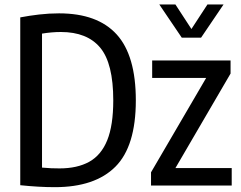

<svg xmlns="http://www.w3.org/2000/svg" viewBox="-20 -806 1047 834"><path d="M218 7Q149 7 68 -1.5V-730.5Q107 -738 150 -743Q193 -748 236.5 -748Q403.5 -748 486.8 -656.5Q570 -565 570 -370Q570 -170.5 481.2 -81.8Q392.5 7 218 7ZM238.5 -74.5Q315.5 -74.5 367.5 -103.2Q419.5 -132 445.8 -196.8Q472 -261.5 472 -370Q472 -531 415.2 -599Q358.5 -667 244.5 -667Q205 -667 162.5 -660V-78Q184 -76 202.5 -75.2Q221 -74.5 238.5 -74.5ZM636 0V-57.5L875.5 -467.5H641V-543.5H981.5V-486.5L742 -76H986.5V0ZM769.5 -642.5 672 -786.5H742L811.5 -680L881 -786.5H951L853.5 -642.5Z"/></svg>

Font: Encode Sans Condensed Medium
Style: Regular
Weight: 500
Width: 3
Designer: Multiple Designers
Foundry: Impallari Type
Version: Version 3.000; ttfautohint (v1.8.3) -l 8 -r 50 -G 200 -x 14 